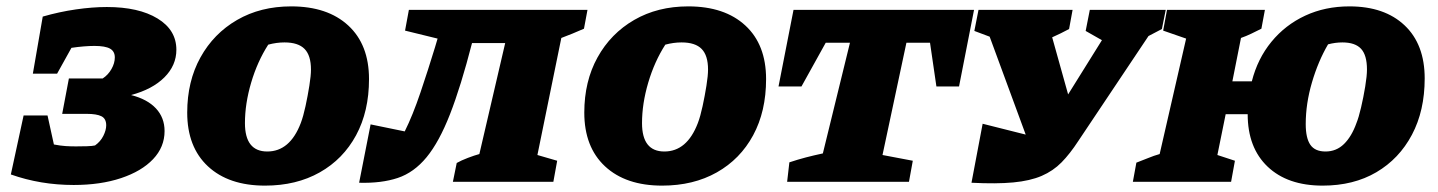

<svg xmlns="http://www.w3.org/2000/svg" viewBox="-20 -570 4509 602"><path d="M14 -23 54 -208H129L149 -117Q170 -113 185.5 -112Q201 -111 218 -111Q234 -111 252 -111.5Q270 -112 278 -114Q295 -126 304 -144Q313 -162 313 -177Q313 -198 298 -205.5Q283 -213 252 -213H175L196 -324H302Q319 -335 329.5 -353.5Q340 -372 340 -390Q340 -409 325 -417.5Q310 -426 276 -426Q261 -426 242.5 -424.5Q224 -423 204 -420L159 -339H83L114 -518Q166 -533 218 -540.5Q270 -548 315 -548Q415 -548 474 -512Q533 -476 533 -414Q533 -365 495.5 -327.5Q458 -290 391 -272Q442 -259 469 -230Q496 -201 496 -159Q496 -109 460 -71Q424 -33 359.5 -11.5Q295 10 211 10Q107 10 14 -23Z M811 12Q697 12 632 -48.5Q567 -109 567 -217Q567 -315 608.5 -390Q650 -465 723.5 -507.5Q797 -550 893 -550Q1007 -550 1072 -490Q1137 -430 1137 -322Q1137 -221 1096.5 -146Q1056 -71 982.5 -29.5Q909 12 811 12ZM818 -95Q889 -95 923 -184Q931 -205 938 -237.5Q945 -270 950 -301.5Q955 -333 955 -352Q955 -396 935 -416.5Q915 -437 872 -437Q847 -437 821 -430Q787 -377 767.5 -311Q748 -245 748 -184Q748 -95 818 -95Z M1106 3 1142 -180 1249 -158Q1274 -208 1298.5 -280.5Q1323 -353 1344 -422L1352 -449L1250 -474L1262 -539H1822L1811 -480Q1791 -471 1774.5 -464.5Q1758 -458 1740 -451L1665 -84L1727 -66L1715 0H1400L1412 -59Q1426 -67 1447 -75Q1468 -83 1483 -87L1564 -435H1460Q1425 -299 1391 -212Q1357 -125 1317.5 -77Q1278 -29 1227 -12Q1176 5 1106 3Z M2056 12Q1942 12 1877 -48.5Q1812 -109 1812 -217Q1812 -315 1853.5 -390Q1895 -465 1968.5 -507.5Q2042 -550 2138 -550Q2252 -550 2317 -490Q2382 -430 2382 -322Q2382 -221 2341.5 -146Q2301 -71 2227.5 -29.5Q2154 12 2056 12ZM2063 -95Q2134 -95 2168 -184Q2176 -205 2183 -237.5Q2190 -270 2195 -301.5Q2200 -333 2200 -352Q2200 -396 2180 -416.5Q2160 -437 2117 -437Q2092 -437 2066 -430Q2032 -377 2012.5 -311Q1993 -245 1993 -184Q1993 -95 2063 -95Z M3034 -539 2987 -299H2916L2896 -436H2822L2747 -84L2842 -66L2830 0H2448L2455 -61Q2482 -70 2507 -76.5Q2532 -83 2560 -89L2645 -436H2569L2493 -299H2421L2468 -539Z M3026 3 3061 -182 3196 -148 3083 -455 3035 -473 3048 -539H3343L3332 -479Q3306 -465 3279 -453L3329 -274L3435 -444L3384 -473L3397 -539H3635L3623 -479Q3601 -467 3581 -457L3361 -128Q3335 -88 3308.5 -61Q3282 -34 3246 -18.5Q3210 -3 3157 2Q3104 7 3026 3Z M3532 0 3543 -60Q3562 -67 3580 -74.5Q3598 -82 3616 -87L3699 -449L3627 -474L3639 -539H3946L3935 -480Q3919 -472 3903.5 -464.5Q3888 -457 3871 -451L3844 -315H3905Q3923 -386 3966.5 -439Q4010 -492 4072.5 -521Q4135 -550 4211 -550Q4321 -550 4384 -490.5Q4447 -431 4447 -324Q4447 -223 4407 -147.5Q4367 -72 4295.5 -30Q4224 12 4127 12Q4017 12 3954.5 -47.5Q3892 -107 3892 -212H3823L3797 -84L3852 -66L3840 0ZM4136 -95Q4170 -95 4194 -118.5Q4218 -142 4233 -184Q4240 -201 4247.5 -233Q4255 -265 4260.5 -298.5Q4266 -332 4266 -352Q4266 -397 4247.5 -417Q4229 -437 4189 -437Q4167 -437 4144 -431Q4113 -378 4093.5 -311.5Q4074 -245 4074 -181Q4074 -137 4088.5 -116Q4103 -95 4136 -95Z"/></svg>

Font: Piazzolla SC ExtraBold
Style: Italic
Weight: 800
Italic angle: -11.3°
Designer: Juan Pablo del Peral
Foundry: Huerta Tipografica
Version: Version 1.330